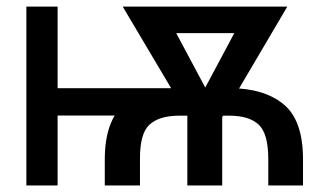

<svg xmlns="http://www.w3.org/2000/svg" viewBox="-20 -566 1026 586"><path d="M611.8 -296.9V-213.4H114.7V-296.9ZM155.8 -545.9V0H60.5V-545.9ZM407.2 0H299.8V-80.1Q300.3 -198.7 359.6 -247.6Q418.9 -296.4 524.4 -296.9H682.6Q786.6 -296.4 845.7 -247.6Q904.8 -198.7 904.8 -80.1V0H798.8V-80.1Q798.8 -157.7 770 -185.1Q741.2 -212.4 682.6 -212.9H524.4Q465.3 -212.4 436 -185.3Q406.7 -158.2 407.2 -80.1ZM785.2 -545.9V-464.8H444.3V-545.9ZM575.7 -241.2 738.3 -545.9H856.9L653.3 -200.2H591.3ZM474.6 -545.9 638.7 -238.3 621.6 -200.2H559.6L354.5 -545.9ZM658.2 -278.3V0H551.8V-278.3Z"/></svg>

Font: Inter Cardless Tabular
Style: Regular
Weight: 400
Designer: Rasmus Andersson
Foundry: rsms
Version: Version 4.000;git-4fc901f